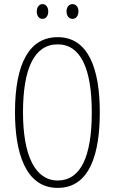

<svg xmlns="http://www.w3.org/2000/svg" viewBox="-20 -998 559 935"><path d="M159 -942C159 -921 170 -906 187 -906C203 -906 215 -920 215 -942C215 -964 203 -978 187 -978C170 -978 159 -962 159 -942ZM304 -943C304 -921 316 -906 333 -906C350 -906 362 -921 362 -943C362 -965 349 -978 333 -978C316 -978 304 -963 304 -943ZM466 -451C466 -662 411 -817 261 -817C126 -817 53 -695 53 -451C53 -263 100 -83 261 -83C420 -83 466 -255 466 -451ZM92 -451C92 -662 146 -782 261 -782C372 -782 427 -665 427 -451C427 -234 372 -119 261 -119C152 -119 92 -239 92 -451Z"/></svg>

Font: Noto Sans Kannada UI ExtraCondensed ExtraLight
Style: Regular
Weight: 200
Width: 2
Designer: Jelle Bosma - Monotype Design Team
Foundry: Monotype Imaging Inc.
Version: Version 2.005